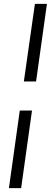

<svg xmlns="http://www.w3.org/2000/svg" viewBox="-20 -801 285 990"><path d="M222 -781 166 -381H103L160 -781ZM145 -231 89 169H26L82 -231Z"/></svg>

Font: Exo 2
Style: Italic
Weight: 400
Italic angle: -8°
Designer: Natanael Gama
Foundry: Natanael Gama
Version: Version 2.010